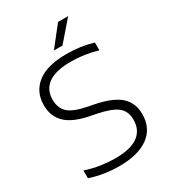

<svg xmlns="http://www.w3.org/2000/svg" viewBox="-226 -1057 1045 1177"><g transform="rotate(-30 296.5 -468.0)"><path d="M263.5 9Q213.5 9 160.8 1Q108 -7 59 -23.5V-78.5Q113 -60.5 166 -52.8Q219 -45 264.5 -45Q375 -45 427.8 -83.5Q480.5 -122 480.5 -195Q480.5 -257 439.2 -288.5Q398 -320 302.5 -339L261.5 -347Q150.5 -368.5 99.5 -417.2Q48.5 -466 48.5 -546Q48.5 -639.5 117.5 -694.2Q186.5 -749 325 -749Q425.5 -749 512 -722.5V-667.5Q421 -695 324.5 -695Q216.5 -695 164.2 -657Q112 -619 112 -549Q112 -488 148.8 -455Q185.5 -422 276 -404.5L317.5 -396.5Q439.5 -372.5 492 -324.8Q544.5 -277 544.5 -198Q544.5 -98 471 -44.5Q397.5 9 263.5 9ZM270 -806 379.5 -945H451L330.5 -806Z"/></g></svg>

Font: Encode Sans Exp Lt
Style: Regular
Weight: 300
Width: 7
Designer: Multiple Designers
Foundry: Impallari Type
Version: Version 3.002; ttfautohint (v1.8.3) -l 8 -r 50 -G 200 -x 14 